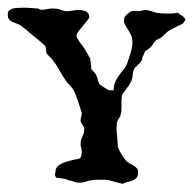

<svg xmlns="http://www.w3.org/2000/svg" viewBox="-22 -459 490 484"><path d="M232.4 -5.9Q230 -5.9 226.6 -5.9Q223.1 -5.9 220 -5.9Q216.8 -5.9 214.4 -5.6Q211.9 -5.4 211.4 -4.9Q203.6 -4.4 195.6 -1.5Q187.5 1.5 179.2 1.5H174.3Q173.3 1.5 169.9 0.5Q166.5 -0.5 162.6 -1.7Q158.7 -2.9 154.8 -3.9Q150.9 -4.9 148.9 -4.9Q148.9 -5.9 144.8 -7.1Q140.6 -8.3 139.6 -8.3Q138.7 -8.8 136 -9Q133.3 -9.3 129.9 -9.8Q126.5 -10.3 123.8 -10.5Q121.1 -10.7 121.1 -10.7Q116.7 -13.2 116.7 -19.5Q116.7 -21.5 117.2 -22.9Q117.7 -24.4 117.7 -25.4Q117.7 -33.7 122.8 -39.1Q127.9 -44.4 135.3 -47.6Q142.6 -50.8 150.9 -53Q159.2 -55.2 165 -56.6Q175.8 -57.6 179.9 -60.5Q184.1 -63.5 184.1 -76.7Q184.1 -81.5 182.6 -86.4Q181.2 -91.3 181.2 -97.2Q181.2 -106.4 185.8 -115Q190.4 -123.5 190.4 -133.3Q190.4 -136.7 189 -139.4Q187.5 -142.1 185.8 -144.5Q184.1 -147 182.6 -149.7Q181.2 -152.3 181.2 -156.2Q181.2 -160.2 182.6 -164.6Q184.1 -168.9 184.1 -173.8V-174.8Q183.6 -175.8 183.6 -175.8Q182.1 -181.2 179.9 -188Q177.7 -194.8 175.3 -202.1Q172.9 -209.5 170.2 -216.3Q167.5 -223.1 165 -229Q160.6 -237.3 154.1 -243.7Q147.5 -250 143.1 -256.8Q133.8 -271 126 -284.9Q118.2 -298.8 108.4 -311Q107.4 -311.5 105.5 -313.5Q103.5 -315.4 101.6 -317.6Q99.6 -319.8 97.9 -321.5Q96.2 -323.2 95.7 -323.7Q95.2 -324.7 94.7 -327.6Q94.2 -330.6 94 -333.7Q93.8 -336.9 93.3 -339.6Q92.8 -342.3 92.3 -342.8Q90.3 -344.2 88.4 -346.2L83 -351.6Q81.5 -353 76.2 -357.2Q70.8 -361.3 64.7 -366.5Q58.6 -371.6 53 -376.2Q47.4 -380.9 44.9 -383.3Q43.9 -384.3 39.1 -387.7Q34.2 -391.1 32.2 -393.6Q26.4 -397.5 20.3 -399.4Q14.2 -401.4 9 -403.8Q3.9 -406.2 0.7 -410.4Q-2.4 -414.6 -2.4 -423.3Q-2.4 -429.2 1.2 -432.6Q4.9 -436 10.3 -437.5Q15.6 -439 22.2 -439.2Q28.8 -439.5 34.2 -439.5H44.9Q46.9 -439.5 51.3 -439.2Q55.7 -439 60.5 -438.5Q65.4 -438 69.6 -437.7Q73.7 -437.5 74.7 -437.5Q75.2 -436.5 78.6 -435.3Q82 -434.1 83 -434.1Q83.5 -434.1 86.7 -434.6Q89.8 -435.1 93.5 -435.5Q97.2 -436 100.3 -436.5Q103.5 -437 104 -437.5H113.3Q123 -437.5 131.6 -434.1Q140.1 -430.7 148.9 -430.7L174.8 -434.1Q179.2 -434.1 184.3 -433.3Q189.5 -432.6 193.6 -430.7Q197.8 -428.7 200.4 -425.3Q203.1 -421.9 203.1 -416.5Q203.1 -413.6 198 -407.2Q192.9 -400.9 187 -393.8Q181.2 -386.7 176 -380.4Q170.9 -374 170.9 -370.6Q170.9 -366.2 173.1 -362.1Q175.3 -357.9 178.2 -353.8Q181.2 -349.6 184.3 -345.9Q187.5 -342.3 189.5 -338.9L205.6 -311Q205.6 -310.1 206.1 -306.6Q206.5 -303.2 207 -298.8Q207.5 -294.4 207.8 -290.3Q208 -286.1 208 -284.7L218.8 -272.9Q221.7 -268.1 222.9 -263.4Q224.1 -258.8 225.3 -254.9Q226.6 -251 228.3 -247.8Q230 -244.6 234.4 -242.7Q235.4 -241.7 238.3 -240Q241.2 -238.3 244.1 -236.3Q247.1 -234.4 249.5 -233.2Q252 -231.9 252.9 -231.4H264.6Q264.6 -241.7 267.3 -249Q270 -256.3 273.9 -262.9Q277.8 -269.5 283 -275.6Q288.1 -281.7 293.5 -289.1Q295.9 -292.5 299.1 -300.8Q302.2 -309.1 305.2 -318.6Q308.1 -328.1 310.1 -337.2Q312 -346.2 312 -351.6Q312 -364.7 306.2 -374.8Q300.3 -384.8 293.5 -396Q292.5 -397.5 291.5 -400.9Q290.5 -404.3 290.5 -405.3Q290.5 -413.6 293.7 -418.2Q296.9 -422.9 303.2 -426.8Q306.6 -429.7 309.3 -430.7Q312 -431.6 315.4 -431.6L328.6 -430.7Q329.1 -430.7 331.3 -431.2Q333.5 -431.6 335.9 -432.4Q338.4 -433.1 340.8 -433.6Q343.3 -434.1 343.8 -434.1Q344.7 -434.1 350.8 -432.9Q356.9 -431.6 359.9 -430.7Q360.4 -430.7 362.1 -430.2Q363.8 -429.7 366.2 -428.7L372.1 -426.8Q378.9 -425.8 386.2 -425.3Q393.6 -424.8 400.4 -424.8Q407.2 -424.8 413.6 -425.3Q419.9 -425.8 426.8 -426.8Q428.2 -424.8 431.4 -422.9Q434.6 -420.9 437.7 -418.7Q440.9 -416.5 443.1 -413.8Q445.3 -411.1 445.3 -408.2Q444.3 -407.2 443.4 -405.8Q441.4 -402.8 440.9 -401.9L438.5 -399.4Q437 -398.4 431.4 -395.8Q425.8 -393.1 419.4 -389.9Q413.1 -386.7 407.7 -383.8Q402.3 -380.9 401.4 -379.9Q400.9 -379.9 398.9 -377.9Q397 -376 394.8 -373.8Q392.6 -371.6 390.4 -369.6Q388.2 -367.7 387.7 -367.7Q387.7 -366.7 385.5 -365.2Q383.3 -363.8 380.6 -362.3Q377.9 -360.8 375.5 -359.6Q373 -358.4 372.1 -358.4Q366.7 -353.5 364 -348.4Q361.3 -343.3 356.4 -338.9Q356 -337.9 350.6 -334.5Q345.2 -331.1 343.8 -330.1Q343.8 -329.6 341.6 -324.2Q339.4 -318.8 337.9 -316.9Q336.9 -315.9 336.2 -310.8Q335.4 -305.7 334.5 -305.2Q334 -304.2 331.8 -301.8Q329.6 -299.3 326.9 -296.6Q324.2 -293.9 322 -291.7Q319.8 -289.6 318.8 -289.1Q313.5 -282.2 312.7 -272.9Q312 -263.7 310.1 -256.8Q309.6 -255.9 308.3 -253.4Q307.1 -251 305.4 -248Q303.7 -245.1 302.2 -242.4Q300.8 -239.7 299.3 -239.3Q299.3 -238.3 297.6 -236.1Q295.9 -233.9 293.9 -231.2Q292 -228.5 290 -226.1Q288.1 -223.6 287.6 -223.1Q286.6 -222.2 285.6 -218Q284.7 -213.9 284.7 -212.9Q284.2 -209 284.2 -205.3Q284.2 -201.7 284.2 -198.7V-186.5Q284.2 -181.2 283.7 -176.5Q283.2 -171.9 280.8 -165.5Q279.3 -163.1 277.8 -161.1Q276.9 -159.2 275.9 -158Q274.9 -156.7 274.9 -156.2Q272.5 -150.4 272.2 -145.5Q272 -140.6 272 -135.3V-128.4Q272.5 -125.5 272.9 -119.6Q273.4 -113.8 273.9 -107.4Q274.4 -101.1 274.7 -95.9Q274.9 -90.8 274.9 -89.4Q275.4 -88.9 276.4 -85.7Q277.3 -82.5 278.3 -81.1Q278.8 -79.6 280.8 -76.2Q282.7 -72.8 285.2 -68.8Q287.6 -64.9 290 -61.5Q292.5 -58.1 293.5 -56.6Q296.9 -51.8 302.5 -48.6Q308.1 -45.4 313.2 -42.5Q318.4 -39.6 322.3 -35.6Q326.2 -31.7 326.2 -25.4Q326.2 -17.1 323.5 -12.7Q320.8 -8.3 316.4 -5.9Q312 -3.4 305.9 -2Q299.8 -0.5 293.5 1.5L287.6 4.4L274.9 1.5Q273.4 1 269.8 0Q266.1 -1 262 -2.2Q257.8 -3.4 254.4 -4.2Q251 -4.9 250 -4.9Q249.5 -5.9 242.7 -5.9Q235.8 -5.9 232.4 -5.9Z"/></svg>

Font: IM FELL English SC
Style: Regular
Weight: 400
Designer: Igino Marini
Foundry: Igino Marini
Version: 3.00